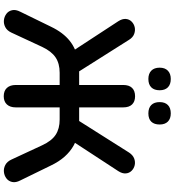

<svg xmlns="http://www.w3.org/2000/svg" viewBox="28 -978 957 1054"><g transform="rotate(90 507.0 -450.5)"><path d="M508 8Q478 8 462 -9.5Q446 -27 446 -58V-299H379Q328 -299 294.5 -276.5Q261 -254 237 -203L158 -33Q147 -10 128.5 -0.5Q110 9 90.5 7Q71 5 55.5 -6.5Q40 -18 35.5 -38Q31 -58 44 -83L126 -251Q158 -318 204 -354.5Q250 -391 314 -401L264 -364L96 -621Q82 -643 83.5 -662Q85 -681 98 -694Q111 -707 129 -711Q147 -715 166 -708Q185 -701 198 -680L382 -389L358 -406H446V-648Q446 -680 462 -696.5Q478 -713 508 -713Q537 -713 553 -696.5Q569 -680 569 -648V-406H658L633 -389L817 -680Q831 -701 849.5 -708Q868 -715 886 -711Q904 -707 917 -694Q930 -681 931.5 -662Q933 -643 919 -621L751 -364L701 -401Q744 -395 778 -376Q812 -357 839.5 -326Q867 -295 888 -251L970 -83Q983 -58 978.5 -38Q974 -18 958.5 -6.5Q943 5 923.5 7Q904 9 885.5 -0.5Q867 -10 856 -33L777 -203Q753 -255 719.5 -277Q686 -299 636 -299H569V-58Q569 -27 553 -9.5Q537 8 508 8ZM602 -786Q572 -786 556 -802Q540 -818 540 -848Q540 -877 556 -893Q572 -909 602 -909Q631 -909 647 -893Q663 -877 663 -848Q663 -818 647.5 -802Q632 -786 602 -786ZM413 -786Q384 -786 367.5 -802Q351 -818 351 -848Q351 -877 367.5 -893Q384 -909 413 -909Q443 -909 459 -893Q475 -877 475 -848Q475 -818 459 -802Q443 -786 413 -786Z"/></g></svg>

Font: Nunito ExtraLight
Style: Regular
Weight: 200
Designer: Vernon Adams
Foundry: Vernon Adams
Version: Version 3.602